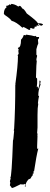

<svg xmlns="http://www.w3.org/2000/svg" viewBox="-30 -909 254 978"><path d="M104.5 -732.4Q133.8 -728.5 145.5 -724.6Q149.4 -726.6 151.4 -726.6Q151.4 -723.6 157.2 -720.7H168.9V-714.8L163.1 -707L165 -687.5Q161.1 -681.6 155.3 -658.2V-630.9L159.2 -625L155.3 -607.4Q155.3 -601.1 157.2 -597.7Q155.3 -592.3 153.3 -513.7Q156.2 -513.7 159.2 -507.8V-484.4L157.2 -464.8L163.1 -468.8V-457Q167.5 -457 170.9 -482.4V-498H172.9Q176.8 -497.6 176.8 -494.1L174.8 -482.4L176.8 -478.5Q165 -452.6 165 -421.9L168.9 -419.9Q165 -403.8 163.1 -382.8Q163.1 -380.9 165 -380.9Q161.1 -361.8 161.1 -324.2V-259.8Q161.1 -249 159.2 -232.4Q161.1 -229.5 161.1 -220.7H159.2Q159.2 -218.8 161.1 -218.8Q159.2 -182.6 159.2 -166V-150.4L163.1 -152.3H165Q155.3 -115.7 143.6 -37.1L139.6 -35.2L141.6 -31.2L139.6 -27.3Q141.6 -27.3 141.6 -25.4Q137.7 -23.4 135.7 -23.4Q137.7 -19.5 137.7 -17.6Q127.9 -6.8 127.9 -3.9Q127.9 -1 120.1 3.9Q120.1 2 118.2 2Q103.5 16.1 100.6 31.2H96.7V27.3Q90.8 29.3 90.8 31.2L86.9 29.3Q85 29.3 85 31.2L75.2 29.3Q37.6 48.8 30.3 48.8Q30.3 46.9 20.5 35.2V33.2L22.5 21.5Q20.5 17.6 20.5 15.6Q20.5 12.2 24.4 0L22.5 -3.9Q29.3 -3.9 36.1 -193.4Q38.1 -193.4 42 -242.2Q42 -244.1 40 -244.1L42 -253.9Q47.9 -353.5 47.9 -476.6H49.8Q49.8 -478.5 47.9 -478.5Q61.5 -576.2 61.5 -623Q59.6 -627 59.6 -628.9Q62.5 -628.9 65.4 -636.7Q63.5 -640.6 63.5 -642.6H65.4L63.5 -646.5V-650.4L65.4 -660.2H61.5V-666Q77.1 -666 77.1 -707Q86.9 -716.3 90.8 -730.5H96.7L100.6 -728.5Q101.1 -732.4 104.5 -732.4ZM102.5 35.2V37.1Q102.5 41 98.6 41H96.7V37.1Q98.6 37.1 102.5 35.2ZM118.2 -756.3Q91.3 -772 88.4 -772Q88.4 -768.1 83.5 -768.1Q53.2 -796.9 28.8 -803.2Q22.9 -814 -5.4 -832.5L-10.3 -838.4Q-10.3 -863.3 3.4 -871.6Q1.5 -875.5 1.5 -879.4Q12.2 -879.4 19.5 -887.2Q20.5 -887.2 26.4 -883.3V-889.2Q45.9 -888.2 63 -875.5L69.8 -879.4Q75.7 -879.4 83.5 -865.7Q91.3 -865.7 106.4 -840.3Q161.6 -799.3 161.6 -791.5Q189 -789.6 189 -783.7Q189 -781.7 179.7 -777.8Q169.4 -781.7 168.5 -785.6Q170.4 -785.6 170.4 -787.6H163.6Q163.6 -781.7 170.4 -781.7L168.5 -777.8L163.6 -779.8Q159.7 -777.8 154.8 -777.8L156.7 -773.9L152.3 -772V-773.9Q147.5 -772 145.5 -772V-770L147.5 -766.1L138.7 -762.2L129.4 -766.1Q125 -764.2 122.6 -764.2V-762.2L125 -758.3Q122.6 -758.3 118.2 -756.3Z"/></svg>

Font: Mister Brush
Style: Regular
Weight: 400
Designer: GGBotNet
Foundry: GGBotNet
Version: 1.00